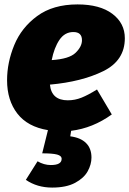

<svg xmlns="http://www.w3.org/2000/svg" viewBox="-20 -574 585 869"><path d="M206 -191Q213 -120 287 -120Q319 -120 349 -132Q379 -144 419 -169L486 -56Q400 6 302 18L298 43Q345 49 369.5 73.5Q394 98 394 139Q394 170 377 201Q360 232 320 253.5Q280 275 216 275Q148 275 97 240L150 156Q179 173 210 173Q259 173 259 145Q259 131 238.5 125.5Q218 120 171 120L197 15Q105 0 58.5 -60Q12 -120 12 -211Q12 -291 44.5 -370Q77 -449 148.5 -501.5Q220 -554 331 -554Q432 -554 488.5 -511.5Q545 -469 545 -401Q545 -300 447.5 -252Q350 -204 206 -191ZM351 -392Q351 -429 312 -429Q273 -429 249 -393.5Q225 -358 214 -302Q293 -307 322 -335Q351 -363 351 -392Z"/></svg>

Font: Fira Sans Black
Style: Italic
Weight: 900
Italic angle: -8°
Designer: Carrois Corporate & Edenspiekermann AG
Foundry: Carrois Corporate GbR & Edenspiekermann AG
Version: Version 4.203